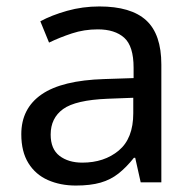

<svg xmlns="http://www.w3.org/2000/svg" viewBox="-20 -565 601 595"><path d="M288 -545Q386 -545 433 -502Q480 -459 480 -365V0H416L399 -76H395Q372 -47 347.5 -27.5Q323 -8 291.5 1Q260 10 215 10Q167 10 128.5 -7Q90 -24 68 -59.5Q46 -95 46 -149Q46 -229 109 -272.5Q172 -316 303 -320L394 -323V-355Q394 -422 365 -448Q336 -474 283 -474Q241 -474 203 -461.5Q165 -449 132 -433L105 -499Q140 -518 188 -531.5Q236 -545 288 -545ZM314 -259Q214 -255 175.5 -227Q137 -199 137 -148Q137 -103 164.5 -82Q192 -61 235 -61Q303 -61 348 -98.5Q393 -136 393 -214V-262Z"/></svg>

Font: binaryh115
Style: Book
Weight: 400
Designer: Jelle Bosma - Monotype Design Team
Foundry: Monotype Imaging Inc.
Version: Version 2.003